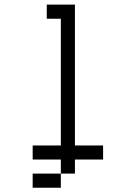

<svg xmlns="http://www.w3.org/2000/svg" viewBox="-20 -708 540 852"><path d="M437.5 0V-62.5H312.5Q312.5 -62.5 312.5 -687.5H187.5V-625H250V-62.5H125V0H250V62.5H125V125H250V62.5H312.5V0Z"/></svg>

Font: CalcUnifontExMono
Style: Regular
Weight: 500
Version: Version 15.0.06